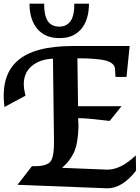

<svg xmlns="http://www.w3.org/2000/svg" viewBox="-20 -1001 756 1039"><path d="M74.7 -1 152.8 -101.6H167.5Q202.1 -101.6 223.4 -108.4Q244.6 -115.2 254.4 -128.4Q264.2 -141.1 268.8 -173.1Q273.4 -205.1 272 -255.9L266.6 -683.6Q225.6 -681.6 194.6 -669.2Q163.6 -656.7 141.6 -634.3Q96.2 -585.4 113.3 -504.4L118.2 -483.4L3.9 -421.9Q-6.3 -505.9 10.7 -567.9Q27.8 -629.9 73.5 -670.9Q119.1 -711.9 194.1 -731.9Q269 -752 374.5 -752H681.6L664.6 -584.5H605Q604 -603 603.3 -614.7Q602.5 -626.5 601.6 -634.3Q595.2 -659.2 559.1 -671.4Q537.1 -678.2 497.6 -681.9Q458 -685.5 400.4 -685.5H398.9L402.3 -426.3H637.7L573.7 -346.7Q513.7 -353.5 474.1 -357.4Q434.6 -361.3 414.1 -361.3H402.8L404.8 -319.3Q403.8 -274.4 397.9 -238.5Q392.1 -202.6 379.9 -175.3Q369.6 -154.3 354.5 -133.8Q339.4 -113.3 315.9 -92.8L510.3 -85Q521.5 -85 535.9 -84Q550.3 -83 561 -83Q634.8 -83 714.8 -160.2L716.3 -77.6Q642.1 18.1 560.5 18.1L536.6 17.1ZM461.4 -981Q461.4 -939 451.2 -904.5Q440.9 -870.1 421.9 -846.7Q399.9 -820.8 372.1 -807.9Q344.2 -794.9 300.8 -794.9Q260.7 -794.9 230.7 -808.3Q200.7 -821.8 180.2 -846.7Q160.2 -871.1 149.9 -905.3Q139.6 -939.5 139.6 -981H218.8Q218.8 -915 239.3 -886Q259.8 -856.9 300.8 -856.9Q339.4 -856.9 360.8 -885.5Q382.3 -914.1 382.3 -981Z"/></svg>

Font: IranNastaliq
Style: Regular
Weight: 400
Designer: Hossein Zahedi
Version: Version 1.5